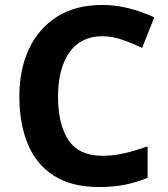

<svg xmlns="http://www.w3.org/2000/svg" viewBox="-20 -744 677 774"><path d="M393 -598Q306 -598 260 -533Q214 -468 214 -355Q214 -241 256.5 -178.5Q299 -116 393 -116Q437 -116 480.5 -126Q524 -136 575 -154V-27Q528 -8 482 1Q436 10 379 10Q269 10 197.5 -35.5Q126 -81 92 -163.5Q58 -246 58 -356Q58 -464 97 -547Q136 -630 210.5 -677Q285 -724 393 -724Q446 -724 499.5 -710.5Q553 -697 602 -674L553 -551Q513 -570 472.5 -584Q432 -598 393 -598Z"/></svg>

Font: Noto IKEA Latin
Style: Bold
Weight: 700
Designer: Monotype Design Team
Foundry: Monotype Imaging Inc.
Version: Version 1.0